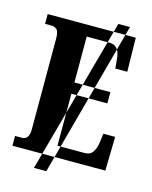

<svg xmlns="http://www.w3.org/2000/svg" viewBox="-124 -841 798 1006"><g transform="rotate(15 275.0 -338.5)"><path d="M159 83 391 -760H454L226 83ZM20 0H524L528 -184H464L458 -138Q454 -105 440 -83Q426 -61 396 -61H248V-343H443V-404H248V-653H373Q427 -653 432 -576L436 -530H501L498 -714H20V-661H55Q71 -661 83.5 -650.5Q96 -640 96 -600V-109Q96 -53 57 -53H20Z"/></g></svg>

Font: Noto Serif ExtraCondensed Extra
Style: Regular
Weight: 800
Width: 3
Designer: Monotype Design Team
Foundry: Monotype Imaging Inc.
Version: Version 1.002